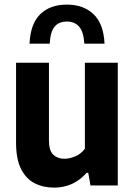

<svg xmlns="http://www.w3.org/2000/svg" viewBox="-20 -826 600 855"><path d="M221 9.5Q172.5 9.5 134.2 -10Q96 -29.5 73.8 -73.5Q51.5 -117.5 51.5 -191.5V-546.5H198V-202Q198 -155 217.2 -137Q236.5 -119 267 -119Q289.5 -119 315.2 -129.8Q341 -140.5 358 -164V-546.5H504.5V0H383L373 -56.5H366Q307.5 9.5 221 9.5ZM111.5 -631.5Q115.5 -720 159.2 -762.8Q203 -805.5 278 -805.5Q351.5 -805.5 396.5 -762.8Q441.5 -720 445.5 -631.5H355.5Q352.5 -683.5 332.8 -706.8Q313 -730 278 -730Q241.5 -730 222.8 -706.8Q204 -683.5 201.5 -631.5Z"/></svg>

Font: Encode Sans Semi Condensed
Style: Bold
Weight: 700
Width: 4
Designer: Multiple Designers
Foundry: Impallari Type
Version: Version 3.000; ttfautohint (v1.8.3) -l 8 -r 50 -G 200 -x 14 